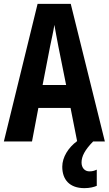

<svg xmlns="http://www.w3.org/2000/svg" viewBox="-20 -734 564 996"><path d="M403 109C403 77 420 44 463 0H524L347 -714H175L0 0H146L179 -174H346L380 -2C335 31 303 81 303 131C303 197 340 242 418 242C446 242 468 236 482 230V146C473 150 463 155 444 155C419 155 403 136 403 109ZM283 -492 323 -293H201L240 -494C246 -524 258 -576 262 -605C269 -569 273 -542 283 -492Z"/></svg>

Font: Noto Sans Tamil ExtraCondensed
Style: Bold
Weight: 700
Width: 2
Designer: Jelle Bosma - Monotype Design Team
Foundry: Monotype Imaging Inc.
Version: Version 2.004